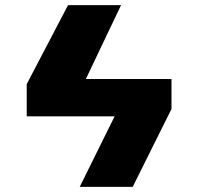

<svg xmlns="http://www.w3.org/2000/svg" viewBox="-20 -726 767 746"><path d="M450.3 -706 313.6 -419H646.3V-302.6L495.7 0H289.8L425.4 -274.1H83.8V-399.1L244.3 -706Z"/></svg>

Font: Inter UI Black
Style: Regular
Weight: 900
Designer: Rasmus Andersson
Foundry: rsms
Version: 3.2;8d6f07862